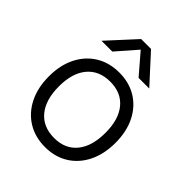

<svg xmlns="http://www.w3.org/2000/svg" viewBox="-200 -821 948 948"><g transform="rotate(45 273.5 -347.5)"><path d="M233 -704H302L434 -559.5H359.5L268.5 -665.5L176 -559.5H100.5ZM41 -252Q41 -330 70.2 -388.2Q99.5 -446.5 152 -478.8Q204.5 -511 274.5 -511Q343.5 -511 395.8 -478.8Q448 -446.5 477 -388.2Q506 -330 506 -252Q506 -173.5 477 -114.8Q448 -56 395.8 -23.5Q343.5 9 274.5 9Q204.5 9 152 -23.5Q99.5 -56 70.2 -114.8Q41 -173.5 41 -252ZM436 -252Q436 -345 393.5 -396.2Q351 -447.5 274.5 -447.5Q197 -447.5 154 -396.2Q111 -345 111 -252Q111 -158 154 -106.2Q197 -54.5 274.5 -54.5Q351 -54.5 393.5 -106.2Q436 -158 436 -252Z"/></g></svg>

Font: Overused Grotesk Book
Style: Regular
Weight: 375
Version: Version 0.004